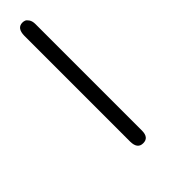

<svg xmlns="http://www.w3.org/2000/svg" viewBox="80 -85 725 725"><g transform="rotate(45 442.5 277.5)"><path d="M49.8 277.8Q49.8 272 52 265.9Q54.2 259.8 63.7 253.4Q73.2 247.1 88.9 247.1H657.2Q695.3 247.1 694.8 277.8Q694.8 307.6 655.8 308.1H90.8Q49.8 307.6 49.8 277.8Z"/></g></svg>

Font: CMU Serif
Style: BoldItalic
Weight: 700
Italic angle: -14.04°
Version: Version 0.7.0